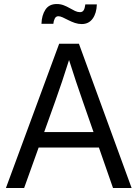

<svg xmlns="http://www.w3.org/2000/svg" viewBox="-20 -948 693 968"><path d="M9.8 0 278.3 -727.5H377.9L643.6 0H549.8L397 -438.5Q381.8 -481.9 363 -537.8Q344.2 -593.8 315.4 -684.6H340.8Q312 -593.8 293.2 -537.8Q274.4 -481.9 258.8 -438.5L101.6 0ZM148.4 -204.1V-282.2H504.9V-204.1ZM392.1 -826.7Q374.5 -826.7 357.4 -832.5Q340.3 -838.4 324.7 -846.4Q309.1 -854.5 296.1 -860.4Q283.2 -866.2 274.4 -866.2Q261.7 -866.2 255.9 -854Q250 -841.8 249 -828.1H189Q190.4 -871.1 209 -899.4Q227.5 -927.7 266.1 -927.7Q284.7 -927.7 300.8 -921.6Q316.9 -915.5 331.1 -907.2Q345.2 -898.9 358.2 -892.8Q371.1 -886.7 383.3 -886.7Q395.5 -886.7 401.6 -896Q407.7 -905.3 410.2 -925.8H468.3Q466.8 -880.9 447 -853.8Q427.2 -826.7 392.1 -826.7Z"/></svg>

Font: Inter Khmer Looped
Style: Regular
Weight: 400
Designer: Rasmus Andersson, Sovichet Tep
Foundry: Anagata Design
Version: Version 1.000